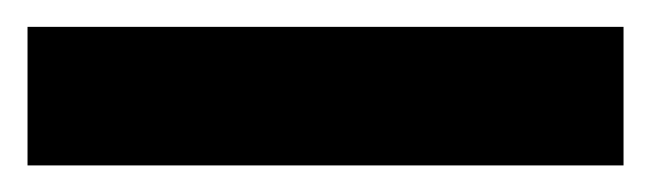

<svg xmlns="http://www.w3.org/2000/svg" viewBox="-20 -20 486 143"><path d="M444.4 0V103.2H0.5V0Z"/></svg>

Font: Vazirmatn
Style: Regular
Weight: 400
Designer: Saber Rastikerdar
Foundry: Saber Rastikerdar
Version: Version 33.003;September 2, 2022;FontCreator 14.0.0.2862 64-